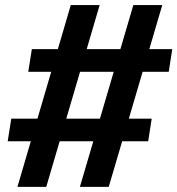

<svg xmlns="http://www.w3.org/2000/svg" viewBox="-20 -724 687 744"><path d="M103.4 -533.5H647.5L633.9 -445.9H89.5ZM23.7 -264.1H567.8L554.2 -176.5H9.8ZM254.3 -704.3H366.1L159.3 0H47.6ZM496.7 -704.3H608.8L401.4 0H289.6Z"/></svg>

Font: Bitter Thin
Style: Italic
Weight: 100
Italic angle: -9°
Designer: Sol Matas, and Bitter project Authors
Foundry: Sol Matas
Version: Version 2.002